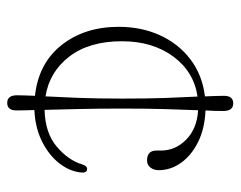

<svg xmlns="http://www.w3.org/2000/svg" viewBox="-86 -490 651 519"><g transform="rotate(90 239.5 -230.5)"><path d="M273.5 -235Q273.5 -165 274.8 -114Q276 -63 277 -25.5Q339.5 -27 376.5 -58.5Q413.5 -90 424.5 -127.5Q428.5 -140.5 436.5 -140.5Q442.5 -140.5 444.8 -136.2Q447 -132 446.5 -126.5Q444 -94.5 422 -66Q400 -37.5 362.8 -18.8Q325.5 0 277.5 2Q278 16 278.2 28Q278.5 40 278.5 50.5Q278.5 75.5 258 75.5Q237.5 75.5 237.5 48.5Q237.5 38.5 238 26.5Q238.5 14.5 239 0.5Q151.5 -9 102 -71.2Q52.5 -133.5 52.5 -226Q52.5 -287.5 75.5 -337.8Q98.5 -388 140.8 -420Q183 -452 240.5 -459Q240 -474 239.5 -486.8Q239 -499.5 239 -510.5Q239 -535.5 259.5 -535.5Q280 -535.5 280 -508.5Q280 -498.5 279.8 -486.5Q279.5 -474.5 278.5 -460.5Q327.5 -458.5 363.8 -440.5Q400 -422.5 420 -394.5Q440 -366.5 440 -334Q440 -320.5 432.8 -311.5Q425.5 -302.5 414 -302.5Q387 -302.5 387 -327.5V-340Q387 -379 357.5 -408.2Q328 -437.5 278 -440.5Q276.5 -404.5 275 -354.5Q273.5 -304.5 273.5 -235ZM91.5 -234.5Q91.5 -146 133 -92.2Q174.5 -38.5 240.5 -28Q242.5 -65 244.5 -115.5Q246.5 -166 246.5 -235Q246.5 -303 244.8 -352.8Q243 -402.5 241 -439Q173.5 -429 132.5 -373Q91.5 -317 91.5 -234.5Z"/></g></svg>

Font: Fraunces 9pt S100 Thin
Style: Regular
Weight: 100
Version: Version 1.000; ttfautohint (v1.8.3)